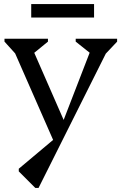

<svg xmlns="http://www.w3.org/2000/svg" viewBox="-20 -670 596 941"><path d="M258 56 35 -452H68V-393L2 -466V-480H215V-466L144 -408H134V-443L310 -41H276L435 -452V-408H424L351 -466V-480H554V-466L488 -396V-452H521L169 251H153L72 170V157L259 0ZM133 -584V-650H441V-584Z"/></svg>

Font: Platypi Light
Style: Regular
Weight: 300
Designer: David Sargent
Foundry: Bolt Cutter Type
Version: Version 1.200